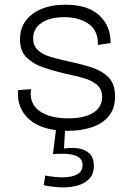

<svg xmlns="http://www.w3.org/2000/svg" viewBox="-20 -544 561 816"><path d="M268 12Q159 12 104.5 -36.5Q50 -85 57 -161L112 -165Q103 -104 147.5 -72.5Q192 -41 270 -41Q339 -41 376.5 -65Q414 -89 414 -131Q414 -164 393.5 -182.5Q373 -201 337.5 -211.5Q302 -222 257 -231Q209 -242 165 -257Q121 -272 93 -299.5Q65 -327 65 -377Q65 -445 118 -484.5Q171 -524 259 -524Q353 -524 402 -478.5Q451 -433 450 -361L396 -353Q398 -412 358 -441.5Q318 -471 253 -471Q192 -471 156.5 -447Q121 -423 121 -381Q121 -349 141.5 -330.5Q162 -312 196 -302Q230 -292 271 -283Q324 -272 369 -257.5Q414 -243 441.5 -215Q469 -187 469 -134Q469 -84 443 -51.5Q417 -19 371.5 -3.5Q326 12 268 12ZM166 243 172 202Q192 206 219 208.5Q246 211 271.5 208Q297 205 314 193Q331 181 331 157Q331 142 321.5 130.5Q312 119 285 113Q258 107 205 111L219 -1H257L252 87Q314 79 346.5 98Q379 117 379 160Q379 197 358 217.5Q337 238 304 246Q271 254 234 252Q197 250 166 243Z"/></svg>

Font: Bricolage Grotesque 12pt ExtraLight
Style: Regular
Weight: 200
Designer: Mathieu Triay
Foundry: Atelier Triay
Version: Version 1.001; ttfautohint (v1.8.4.7-5d5b);gftools[0.9.33.de